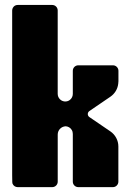

<svg xmlns="http://www.w3.org/2000/svg" viewBox="-20 -769 536 789"><path d="M347.3 -312.7 433.7 -371.6C451.6 -383.8 463.3 -403.2 465.8 -424.5C466.3 -428.1 466.7 -431.7 466.7 -435.3V-478.2C466.7 -490.5 456.6 -500.6 444.2 -500.6H301.7C289.3 -500.6 279.2 -490.6 279.2 -478.2V-383C279.2 -373.2 274.6 -364 266.8 -358.1C265.7 -357.3 264.5 -356.6 263.4 -356C262.9 -355.7 262.4 -355.4 261.9 -355.1C260.9 -354.7 260 -354.3 259 -353.9C258 -353.6 257.1 -353.3 256.1 -353C255.4 -352.8 254.7 -352.7 253.9 -352.5C252.1 -352.2 250.3 -351.9 248.4 -351.9C246.3 -351.9 244.2 -352.2 242.2 -352.5C242.1 -352.6 241.9 -352.6 241.8 -352.7C240 -353.1 238.2 -353.6 236.5 -354.3C236.3 -354.4 236.1 -354.4 235.9 -354.5C234.2 -355.3 232.6 -356.2 231 -357.2C231 -357.2 230.9 -357.3 230.9 -357.3C224.3 -361.8 219.5 -368.7 217.8 -376.7C217.8 -376.8 217.8 -376.9 217.8 -377C217.4 -379 217.1 -381 217.1 -383.1V-726.1C217.1 -738.5 207.1 -748.6 194.7 -748.6H52.5C46.3 -748.6 40.6 -746.1 36.6 -742C35.1 -740.5 33.9 -738.8 32.9 -737C31.1 -733.7 30 -730.1 30 -726.1V-713V-49C30 -19.4 30.6 -16.4 31.8 -13.7C33.5 -9.7 36.3 -6.2 39.9 -3.8C43.5 -1.4 47.8 0 52.5 0H194.7C207.1 0 217.2 -10 217.2 -22.5V-216.2C217.2 -234.5 231.7 -249.3 249.9 -250.1C259.5 -249.5 269.1 -244.7 275 -234.8C277.9 -229.9 279.2 -224.2 279.2 -218.5V-22.5C279.2 -10 289.3 0 301.7 0H443.9C456.3 0 466.4 -10 466.4 -22.5V-167.1C466.4 -191.9 454.1 -215 433.7 -229L347.3 -287.9C338.6 -293.8 338.6 -306.7 347.3 -312.6Z"/></svg>

Font: Gridlock
Style: Regular
Weight: 400
Designer: Abhik Krishna Ghosh
Version: Version 001.000